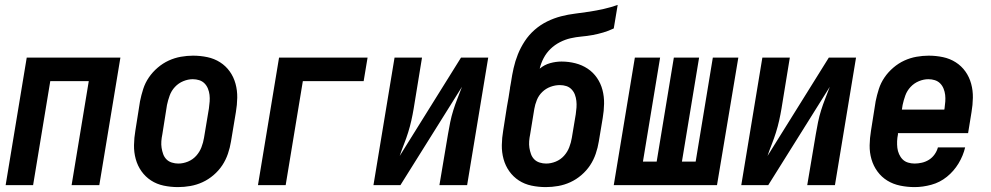

<svg xmlns="http://www.w3.org/2000/svg" viewBox="-20 -755 4040 783"><path d="M3 0 89 -520H471L385 0H272L342 -424H185L115 0Z M706 8Q676 8 647.5 2Q619 -4 596 -19Q573 -34 557 -56.5Q541 -79 533.5 -106.5Q526 -134 526.5 -163.5Q527 -193 532 -222L551 -342Q556 -367 564 -392Q572 -417 587 -439Q602 -461 623 -479Q644 -497 668 -508Q692 -519 717.5 -523.5Q743 -528 767 -528Q797 -528 825.5 -522Q854 -516 877.5 -501Q901 -486 917 -463.5Q933 -441 940.5 -413.5Q948 -386 947.5 -356.5Q947 -327 942 -298L922 -178Q918 -153 909.5 -128Q901 -103 886.5 -81Q872 -59 851 -41Q830 -23 806 -12Q782 -1 756.5 3.5Q731 8 706 8ZM707 -88Q727 -88 746.5 -96Q766 -104 780 -119.5Q794 -135 801.5 -154.5Q809 -174 812 -193L832 -313Q834 -327 835 -341Q836 -355 834.5 -368Q833 -381 828 -393.5Q823 -406 814 -415Q805 -424 792.5 -428Q780 -432 766 -432Q747 -432 727.5 -424Q708 -416 693.5 -400.5Q679 -385 672 -365.5Q665 -346 661 -327L642 -207Q639 -193 638 -179Q637 -165 639 -152Q641 -139 645.5 -126.5Q650 -114 659 -105Q668 -96 681 -92Q694 -88 707 -88Z M1032 0 1118 -520H1479L1463 -424H1215L1145 0Z M1503 0 1589 -520H1701L1667 -312Q1663 -288 1657.5 -263.5Q1652 -239 1644.5 -215Q1637 -191 1627.5 -167Q1618 -143 1610 -119L1860 -520H1971L1885 0H1772L1807 -208Q1811 -232 1816 -256.5Q1821 -281 1828.5 -305Q1836 -329 1845.5 -353Q1855 -377 1864 -401L1613 0Z M2206 8Q2176 8 2147.5 2Q2119 -4 2096 -19Q2073 -34 2057 -56.5Q2041 -79 2033.5 -106.5Q2026 -134 2026.5 -163.5Q2027 -193 2032 -222L2047 -318Q2051 -338 2054 -357.5Q2057 -377 2060 -396V-398Q2061 -403 2062 -408.5Q2063 -414 2064 -420Q2068 -448 2074.5 -477Q2081 -506 2092 -533.5Q2103 -561 2120 -587Q2137 -613 2160.5 -633.5Q2184 -654 2211.5 -667.5Q2239 -681 2268 -688.5Q2297 -696 2326 -699.5Q2355 -703 2384 -707.5Q2413 -712 2442 -718.5Q2471 -725 2499 -735L2483 -639Q2462 -629 2440 -622.5Q2418 -616 2396 -612Q2374 -608 2351.5 -606Q2329 -604 2307 -599Q2285 -594 2263.5 -583Q2242 -572 2225 -555.5Q2208 -539 2197 -518Q2186 -497 2181 -475Q2200 -491 2223.5 -497.5Q2247 -504 2270 -504Q2299 -504 2326.5 -497Q2354 -490 2376.5 -475Q2399 -460 2414.5 -437.5Q2430 -415 2437 -388Q2444 -361 2443.5 -332Q2443 -303 2438 -274L2422 -178Q2418 -153 2409.5 -128Q2401 -103 2386.5 -81Q2372 -59 2351 -41Q2330 -23 2306 -12Q2282 -1 2256.5 3.5Q2231 8 2206 8ZM2207 -88Q2227 -88 2246.5 -96Q2266 -104 2280 -119.5Q2294 -135 2301.5 -154.5Q2309 -174 2312 -193L2328 -289Q2330 -303 2331 -316.5Q2332 -330 2330.5 -343.5Q2329 -357 2324.5 -369Q2320 -381 2311 -390.5Q2302 -400 2289.5 -404Q2277 -408 2263 -408Q2244 -408 2225 -401Q2206 -394 2191.5 -380Q2177 -366 2169.5 -347.5Q2162 -329 2159 -311L2142 -207Q2139 -193 2138 -179Q2137 -165 2139 -152Q2141 -139 2145.5 -126.5Q2150 -114 2159 -105Q2168 -96 2181 -92Q2194 -88 2207 -88Z M2483 0 2569 -520H2672L2602 -96H2658L2728 -520H2831L2761 -96H2817L2887 -520H2991L2904 0Z M3003 0 3089 -520H3201L3167 -312Q3163 -288 3157.5 -263.5Q3152 -239 3144.5 -215Q3137 -191 3127.5 -167Q3118 -143 3110 -119L3360 -520H3471L3385 0H3272L3307 -208Q3311 -232 3316 -256.5Q3321 -281 3328.5 -305Q3336 -329 3345.5 -353Q3355 -377 3364 -401L3113 0Z M3710 8Q3680 8 3651 2Q3622 -4 3598.5 -18.5Q3575 -33 3558.5 -55.5Q3542 -78 3534 -105.5Q3526 -133 3526.5 -162.5Q3527 -192 3532 -222L3551 -342Q3556 -367 3564 -392Q3572 -417 3587 -439Q3602 -461 3623 -479Q3644 -497 3668 -508Q3692 -519 3717.5 -523.5Q3743 -528 3767 -528Q3797 -528 3825.5 -522Q3854 -516 3877.5 -501Q3901 -486 3917 -463.5Q3933 -441 3940.5 -413.5Q3948 -386 3947.5 -356.5Q3947 -327 3942 -298L3928 -212H3642V-207Q3639 -193 3638.5 -179Q3638 -165 3639.5 -152Q3641 -139 3646.5 -126.5Q3652 -114 3661 -105Q3670 -96 3683 -92Q3696 -88 3710 -88Q3724 -88 3739.5 -91.5Q3755 -95 3768.5 -103.5Q3782 -112 3791.5 -125.5Q3801 -139 3805 -154H3916Q3908 -120 3889 -88.5Q3870 -57 3841.5 -34Q3813 -11 3778 -1.5Q3743 8 3710 8ZM3658 -308H3831L3832 -313Q3834 -327 3835 -341Q3836 -355 3834.5 -368Q3833 -381 3828 -393.5Q3823 -406 3814 -415Q3805 -424 3792.5 -428Q3780 -432 3766 -432Q3747 -432 3727.5 -424Q3708 -416 3693.5 -400.5Q3679 -385 3672 -365.5Q3665 -346 3661 -327Z"/></svg>

Font: Iosevka SS04 Oblique
Style: Bold
Weight: 700
Italic angle: -9°
Monospace: yes
Designer: Belleve Invis
Foundry: Belleve Invis
Version: Version 19.0.0; ttfautohint (v1.8.4)